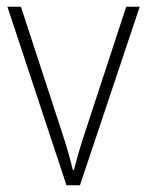

<svg xmlns="http://www.w3.org/2000/svg" viewBox="-20 -549 436 569"><path d="M177 0H217L394 -529H354L232 -157C218 -115 208 -80 199 -45H196C187 -82 177 -117 163 -159L42 -529H2Z"/></svg>

Font: Noto Sans Myanmar SemiCondensed ExtraLight
Style: Regular
Weight: 200
Width: 4
Designer: Monotype Design Team
Foundry: Monotype Imaging Inc.
Version: Version 2.107